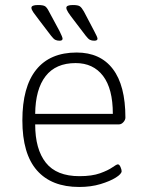

<svg xmlns="http://www.w3.org/2000/svg" viewBox="-20 -738 579 764"><path d="M295 6Q185 6 127 -60Q69 -126 69 -259Q69 -392 124 -460.5Q179 -529 285 -529Q379 -529 429 -463.5Q479 -398 479 -270Q479 -261 471 -252Q463 -243 453 -243H120Q120 -144 162.5 -90.5Q205 -37 296 -37Q346 -37 378 -48.5Q410 -60 427 -72Q444 -84 449 -84Q455 -84 459.5 -73.5Q464 -63 464 -57Q464 -46 441 -31.5Q418 -17 380 -5.5Q342 6 295 6ZM120 -285H429Q429 -385 390 -436Q351 -487 281 -487Q202 -487 161.5 -435Q121 -383 120 -285ZM355 -576Q345 -576 338 -579.5Q331 -583 321 -596L273 -659Q259 -677 251.5 -688.5Q244 -700 244 -707Q244 -718 270 -718Q290 -718 297.5 -713Q305 -708 314 -692L355 -614Q368 -590 368 -584Q368 -576 355 -576ZM217 -576Q207 -576 200 -579.5Q193 -583 183 -596L135 -659Q121 -677 113 -688.5Q105 -700 105 -707Q105 -718 131 -718Q152 -718 159.5 -713Q167 -708 175 -692L217 -614Q229 -590 229 -584Q229 -576 217 -576Z"/></svg>

Font: Asap ExtraLight
Style: Regular
Weight: 200
Designer: Pablo Cosgaya
Foundry: Omnibus-Type
Version: Version 3.001; ttfautohint (v1.8.4.7-5d5b)